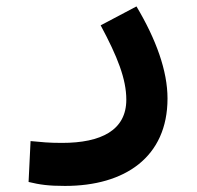

<svg xmlns="http://www.w3.org/2000/svg" viewBox="-20 -351 626 610"><path d="M186.5 239.7C376.5 239.7 512.2 148.4 512.2 -38.1C512.2 -126 476.1 -225.6 413.6 -330.6L299.8 -270.5C353 -171.4 381.3 -100.1 381.3 -34.2C381.3 62.5 301.8 103 176.8 103C132.8 103 114.3 100.6 77.1 97.2L70.8 227.1C106.9 235.8 134.3 239.7 186.5 239.7Z"/></svg>

Font: CaskaydiaCove Nerd Font
Style: Bold
Weight: 700
Designer: Aaron Bell
Foundry: Saja Typeworks
Version: Version 2111.1;Nerd Fonts 2.3.0